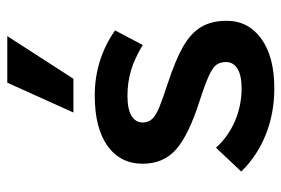

<svg xmlns="http://www.w3.org/2000/svg" viewBox="-146 -636 791 540"><g transform="rotate(-90 250.0 -365.5)"><path d="M38 -83 105 -154Q137 -119 180.5 -100.5Q224 -82 272 -82Q308 -82 327 -93.5Q346 -105 346 -126Q346 -142 338.5 -152.5Q331 -163 308.5 -173.5Q286 -184 237 -200Q140 -231 100 -266.5Q60 -302 60 -360Q60 -423 110 -459Q160 -495 252 -495Q353 -495 435 -438L394 -360Q354 -384 321 -393.5Q288 -403 251 -403Q213 -403 194.5 -391.5Q176 -380 176 -360Q176 -344 186 -333.5Q196 -323 217.5 -314Q239 -305 285 -290Q352 -268 389.5 -246.5Q427 -225 444.5 -196Q462 -167 462 -124Q462 -63 411.5 -26.5Q361 10 272 10Q202 10 142 -14Q82 -38 38 -83ZM288 -741H419L299 -555H204Z"/></g></svg>

Font: Niramit SemiBold
Style: Regular
Weight: 600
Designer: Katatrad Aksorn Co.,Ltd.
Foundry: Cadson Demak Co.,Ltd.
Version: Version 1.001; ttfautohint (v1.6)